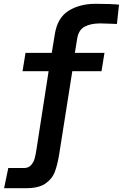

<svg xmlns="http://www.w3.org/2000/svg" viewBox="-20 -812 646 1009"><path d="M23.5 71H106Q130 71 143.5 55.5Q157 40 162.2 20.5Q167.5 1 172 -29L235.5 -438H98.5L114 -534H252L268.5 -634.5Q282.5 -719.5 341 -755.8Q399.5 -792 482.5 -792Q519.5 -792 554.5 -790.8Q589.5 -789.5 605.5 -787.5L594.5 -686L571 -687Q528 -689 507 -689Q457 -689 425 -672Q393 -655 385.5 -608.5L373.5 -534H529L513.5 -438H360L292 -7.5Q282.5 53.5 268 91.2Q253.5 129 218 153Q182.5 177 117.5 177H1.5Z"/></svg>

Font: JuliaMono
Style: Bold Italic
Weight: 700
Italic angle: -9°
Monospace: yes
Designer: cormullion
Foundry: corm
Version: Version 0.057; ttfautohint (v1.8.4)